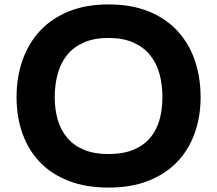

<svg xmlns="http://www.w3.org/2000/svg" viewBox="-20 -840 984 870"><path d="M889 -400Q889 -310 861.5 -234.5Q834 -159 781 -104.5Q728 -50 650.5 -20Q573 10 472 10Q370 10 292 -20Q214 -50 161.5 -104.5Q109 -159 82 -234.5Q55 -310 55 -400Q55 -490 82 -567Q109 -644 161.5 -700.5Q214 -757 292 -788.5Q370 -820 472 -820Q575 -820 653 -788.5Q731 -757 783.5 -700.5Q836 -644 862.5 -567Q889 -490 889 -400ZM716 -400Q716 -457 702.5 -506Q689 -555 659.5 -591Q630 -627 583.5 -647.5Q537 -668 472 -668Q407 -668 361 -648Q315 -628 285.5 -592.5Q256 -557 242 -507.5Q228 -458 228 -400Q228 -343 242 -296Q256 -249 285.5 -214.5Q315 -180 361 -161Q407 -142 472 -142Q537 -142 583.5 -161Q630 -180 659.5 -214.5Q689 -249 702.5 -296Q716 -343 716 -400Z"/></svg>

Font: TypoPRO Sinkin Sans
Style: 700 Bold
Weight: 700
Designer: Keith Bates
Foundry: K-Type
Version: Sinkin Sans (version 1.0)  by Keith Bates   •   © 2014   www